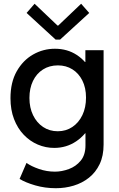

<svg xmlns="http://www.w3.org/2000/svg" viewBox="-20 -786 632 1019"><path d="M276.4 212.9Q218.8 212.9 166.7 197.8Q114.7 182.6 84 163.6L120.6 78.6Q146 96.7 186.8 110.8Q227.5 125 271.5 125Q308.1 125 345.7 111.1Q383.3 97.2 408.4 66.7Q433.6 36.1 433.6 -14.2V-78.6H418.9L438.5 -125.5V-407.2L411.1 -457H433.1V-519.5H529.8V-19Q529.8 41.5 508.8 85.2Q487.8 128.9 452.1 157.2Q416.5 185.5 371.1 199.2Q325.7 212.9 276.4 212.9ZM267.6 -1Q222.2 -1 180.4 -18.8Q138.7 -36.6 106 -70.8Q73.2 -105 54.4 -154.1Q35.6 -203.1 35.6 -265.1Q35.6 -349.1 68.8 -407.7Q102.1 -466.3 155.8 -496.8Q209.5 -527.3 271.5 -527.3Q337.4 -527.3 387.9 -494.1Q438.5 -460.9 467.3 -402.6Q496.1 -344.2 496.1 -268.6Q496.1 -191.9 466.1 -131.3Q436 -70.8 384.3 -35.9Q332.5 -1 267.6 -1ZM286.6 -89.4Q330.1 -89.4 364 -112.1Q397.9 -134.8 417.2 -175Q436.5 -215.3 436.5 -268.1Q436.5 -319.8 417.2 -358.4Q397.9 -397 364.3 -418Q330.6 -439 287.6 -439Q242.2 -439 208 -417.2Q173.8 -395.5 155 -356.4Q136.2 -317.4 136.2 -266.1Q136.2 -214.4 155.5 -174.6Q174.8 -134.8 208.7 -112.1Q242.7 -89.4 286.6 -89.4ZM163.6 -766.1 285.2 -650.4H289.1L410.6 -766.1L453.6 -717.3L298.8 -575.7H275.4L121.1 -717.3Z"/></svg>

Font: Reddit Sans Medium
Style: Regular
Weight: 500
Designer: Stephen Hutchings
Foundry: Reddit
Version: Version 1.014